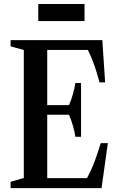

<svg xmlns="http://www.w3.org/2000/svg" viewBox="-20 -968 610 988"><path d="M177 -859.5H415V-947.5H177ZM34.5 0H502.5L535 -231.5H498.5C479.5 -171.5 461 -111.5 427.5 -51.5H223V-377.5H335C351 -340.5 362 -301.5 368 -264H397V-541H368C361.5 -504 352 -465 335 -427H223V-711H432C459 -657.5 478.5 -597.5 492 -544H521L506.5 -761.5H34.5V-729.5L102.5 -711V-52L34.5 -32.5Z"/></svg>

Font: Libre Caslon Condensed SemiBold
Style: Regular
Weight: 600
Designer: Pablo Impallari, Rodrigo Fuenzalida, Katja Schimmel, Ertekin Erdin
Foundry: Pablo Impallari, Rodrigo Fuenzalida
Version: Version 2.000;gftools[0.9.33]